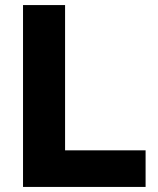

<svg xmlns="http://www.w3.org/2000/svg" viewBox="-20 -733 620 753"><path d="M70.3 0Q70.3 -57.6 70.3 -111.6Q70.3 -165.5 70.3 -232.4V-474.4Q70.3 -543.6 70.3 -599Q70.3 -654.4 70.3 -713H235.2Q235.2 -654.4 235.2 -599Q235.2 -543.6 235.2 -474.4V-258.8Q235.2 -191.9 235.2 -137.9Q235.2 -83.9 235.2 -26.4L178.2 -143.4H317.7Q369.3 -143.4 408.7 -143.4Q448.2 -143.4 482 -143.4Q515.7 -143.4 551 -143.4V0Z"/></svg>

Font: Commissioner Thin
Style: Regular
Weight: 100
Designer: Kostas Bartsokas
Foundry: Kostas Bartsokas
Version: Version 1.001;gftools[0.9.23]